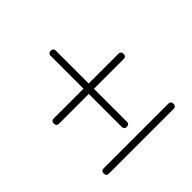

<svg xmlns="http://www.w3.org/2000/svg" viewBox="-180 -946 1110 1110"><g transform="rotate(-45 375.0 -391.0)"><path d="M374 -139H376C389 -139 396 -146 396 -159V-429H640C653 -429 660 -436 660 -449V-452C660 -465 653 -472 640 -472H396V-741C396 -754 389 -761 376 -761H374C361 -761 354 -754 354 -741V-472H110C97 -472 90 -465 90 -452V-449C90 -436 97 -429 110 -429H354V-159C354 -146 361 -139 374 -139ZM110 -21H640C653 -21 660 -28 660 -41V-44C660 -57 653 -64 640 -64H110C97 -64 90 -57 90 -44V-41C90 -28 97 -21 110 -21Z"/></g></svg>

Font: 寒蝉锦书宋 CompactLight
Style: Bold
Weight: 400
Width: 4
Designer: 寒蝉锦书宋{Warren} 思源宋体{Ryoko NISHIZUKA 西塚涼子 (kana & ideographs); Frank Grießhammer (Latin, Greek & Cyrillic); Wenlong ZHANG 
Foundry: Adobe & ChillType
Version: Version 2.000;Glyphs 3.1.1 (3135)